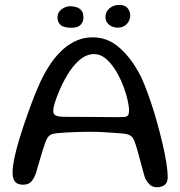

<svg xmlns="http://www.w3.org/2000/svg" viewBox="-20 -762 753 802"><path d="M634.5 20Q618 20 606.2 9.8Q594.5 -0.5 585.5 -19.5Q581 -34.5 575.2 -55.5Q569.5 -76.5 563.8 -98.2Q558 -120 552.5 -139.2Q547 -158.5 542.5 -170Q536.5 -186.5 526.8 -194Q517 -201.5 495 -204Q484.5 -205 461.2 -206.8Q438 -208.5 410.8 -210Q383.5 -211.5 359.5 -211.5Q323 -211.5 286 -210Q249 -208.5 222.5 -206Q199.5 -204.5 189.2 -197.8Q179 -191 172 -174Q166 -158.5 158.8 -135.5Q151.5 -112.5 144.2 -87.2Q137 -62 130 -38.5Q121 -13.5 109.2 -2Q97.5 9.5 76.5 9.5Q62 9.5 52 4.2Q42 -1 37.2 -12.8Q32.5 -24.5 32.5 -43.5Q32.5 -64.5 39 -96.8Q45.5 -129 56.8 -167.5Q68 -206 81.8 -246.5Q95.5 -287 109.5 -324.5Q123.5 -362 136.5 -392.5Q149.5 -423 159 -441Q176 -474 197.2 -504Q218.5 -534 244.2 -556.8Q270 -579.5 300.5 -592.8Q331 -606 367.5 -606Q427.5 -606 474.5 -566.5Q521.5 -527 557 -463.5Q569.5 -443 583.2 -408.8Q597 -374.5 611 -332.8Q625 -291 637.2 -246.5Q649.5 -202 659.5 -159.5Q669.5 -117 675 -81.5Q680.5 -46 680.5 -23Q680.5 0.5 668.2 10.2Q656 20 634.5 20ZM500.5 -273.5Q511.5 -275 515.2 -281Q519 -287 519 -301Q519 -318 513.2 -343.2Q507.5 -368.5 497.2 -396.8Q487 -425 473.5 -450Q454 -487 428.2 -511.5Q402.5 -536 372.5 -536Q341.5 -536 312.8 -511.8Q284 -487.5 261 -448.5Q251.5 -432.5 241.2 -412Q231 -391.5 222.5 -370.2Q214 -349 208.2 -330.2Q202.5 -311.5 202.5 -298.5Q202.5 -284.5 213.8 -279.2Q225 -274 253.5 -274Q318.5 -274 366 -273.5Q413.5 -273 446.2 -272.8Q479 -272.5 500.5 -273.5ZM279 -646Q246.5 -646 233.2 -657.8Q220 -669.5 220 -689Q220 -710.5 237.2 -723.2Q254.5 -736 273 -736Q287.5 -736 300.2 -731.8Q313 -727.5 320.8 -717.2Q328.5 -707 328.5 -689Q328.5 -671 316.8 -658.5Q305 -646 279 -646ZM472.5 -646.5Q450 -646.5 435.2 -659Q420.5 -671.5 420.5 -690.5Q420.5 -713 437.2 -727.2Q454 -741.5 478.5 -741.5Q501.5 -741.5 512.8 -728.2Q524 -715 524 -698Q524 -677 509.8 -661.8Q495.5 -646.5 472.5 -646.5Z"/></svg>

Font: Gluten Light
Style: Regular
Weight: 300
Designer: Tyler Finck
Foundry: Etcetera Type Company
Version: Version 1.300